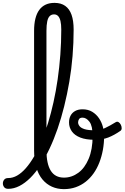

<svg xmlns="http://www.w3.org/2000/svg" viewBox="-114 -1296 866 1335"><path d="M-57 17Q-76 17 -85 5.5Q-94 -6 -94 -20.5Q-94 -35 -85 -46.5Q-76 -58 -57 -58Q-25 -58 5.5 -75.5Q36 -93 65.5 -126.5Q95 -160 122.5 -207Q150 -254 174.5 -313Q199 -372 220 -440.5Q241 -509 258 -585.5Q275 -662 287 -745Q299 -828 305.5 -915Q312 -1002 312 -1090Q312 -1107 325 -1116Q338 -1125 355 -1125Q372 -1125 385 -1116Q398 -1107 398 -1090Q398 -998 390.5 -906.5Q383 -815 368 -727.5Q353 -640 332.5 -557.5Q312 -475 286.5 -401Q261 -327 230.5 -262.5Q200 -198 166.5 -146.5Q133 -95 96 -58.5Q59 -22 20.5 -2.5Q-18 17 -57 17ZM330 19Q285 19 247 2Q209 -15 181 -48.5Q153 -82 138 -133Q123 -184 123 -251V-1081Q123 -1178 159 -1227Q195 -1276 265 -1276Q310 -1276 339.5 -1255Q369 -1234 383.5 -1193Q398 -1152 398 -1090Q398 -1071 385 -1062Q372 -1053 355 -1053Q338 -1053 325 -1062Q312 -1071 312 -1090Q312 -1127 306.5 -1150Q301 -1173 290 -1184.5Q279 -1196 262 -1196Q244 -1196 232 -1184.5Q220 -1173 214.5 -1147.5Q209 -1122 209 -1081V-251Q209 -204 216.5 -168.5Q224 -133 239 -109Q254 -85 277 -73Q300 -61 331 -61Q358 -61 383 -69.5Q408 -78 430.5 -94.5Q453 -111 471 -135.5Q489 -160 502.5 -192Q516 -224 523 -263.5Q530 -303 530 -350Q530 -421 508 -449.5Q486 -478 460 -478Q442 -478 435.5 -467.5Q429 -457 429 -445Q429 -432 439 -419Q449 -406 474 -398Q499 -390 545 -390Q583 -390 617 -406Q651 -422 688 -445Q700 -453 710 -447Q720 -441 726 -429Q732 -417 732 -404.5Q732 -392 723 -386Q680 -356 639 -340Q598 -324 545 -324Q484 -324 444.5 -339.5Q405 -355 385.5 -382.5Q366 -410 366 -445Q366 -472 377 -492.5Q388 -513 409 -524.5Q430 -536 460 -536Q499 -536 527.5 -518.5Q556 -501 574.5 -473.5Q593 -446 601.5 -413.5Q610 -381 610 -351Q610 -301 601.5 -254.5Q593 -208 577 -166.5Q561 -125 537 -91Q513 -57 482 -32.5Q451 -8 413 5.5Q375 19 330 19Z"/></svg>

Font: Playwrite VN
Style: Regular
Weight: 400
Designer: Veronika Burian, José Scaglione
Foundry: TypeTogether
Version: Version 1.002